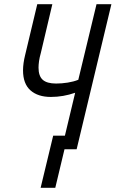

<svg xmlns="http://www.w3.org/2000/svg" viewBox="-20 -713 552 917"><path d="M174 184 234 -65H290L339 -270Q282 -250 223 -250Q161 -250 125.5 -281.5Q90 -313 90 -377Q90 -393 92.5 -411.5Q95 -430 100 -450L158 -693H230L175 -460Q169 -439 166.5 -421.5Q164 -404 164 -390Q164 -350 184 -332Q204 -314 248 -314Q275 -314 303.5 -318.5Q332 -323 354 -332L441 -693H512L346 0H288L244 184Z"/></svg>

Font: Ubuntu Sans Condensed
Style: Italic
Weight: 400
Width: 3
Italic angle: -13.5°
Designer: Dalton Maag Ltd
Foundry: Dalton Maag Ltd
Version: Version 1.006; ttfautohint (v1.8.4.7-5d5b)